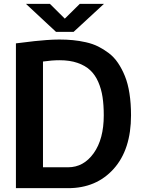

<svg xmlns="http://www.w3.org/2000/svg" viewBox="-20 -981 757 1001"><path d="M63 0V-754.9Q134.3 -763.7 159.9 -766.6Q185.5 -769.5 221.9 -772.2Q258.3 -774.9 289.1 -774.9Q327.1 -774.9 360.1 -771.7Q393.1 -768.6 428 -760.7Q462.9 -752.9 491.5 -738.8Q520 -724.6 547.4 -703.9Q574.7 -683.1 595.2 -652.8Q615.7 -622.6 631.3 -584Q647 -545.4 655 -493.7Q663.1 -441.9 663.1 -379.9Q663.1 -201.7 572.8 -100.8Q482.4 0 335 0ZM521 -379.9Q521 -433.1 514.6 -475.1Q508.3 -517.1 492.2 -554Q476.1 -590.8 450.2 -615Q424.3 -639.2 384.3 -653.1Q344.2 -667 291 -667Q251 -667 204.1 -660.2V-108.9H335Q416 -108.9 468.5 -182.4Q521 -255.9 521 -379.9ZM363.8 -814.9H272L115.2 -960.9H240.2L317.9 -883.8L396 -960.9H522Z"/></svg>

Font: Junction Bold
Style: Bold
Weight: 700
Designer: Caroline Hadilaksono
Foundry: Caroline Hadilaksono
Version: Version 001.001